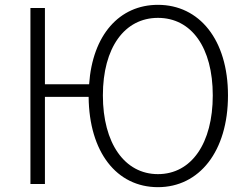

<svg xmlns="http://www.w3.org/2000/svg" viewBox="-20 -762 1024 795"><path d="M634 -41C496 -41 406 -169 406 -367C406 -565 496 -688 634 -688C773 -688 861 -565 861 -367C861 -169 773 -41 634 -41ZM166 -413V-729H106V0H166V-361H347C349 -132 463 13 634 13C805 13 924 -135 924 -367C924 -598 805 -742 634 -742C474 -742 363 -617 349 -413Z"/></svg>

Font: Genne Gothic Light
Style: Regular
Weight: 300
Designer: Ryoko NISHIZUKA (kana & ideographs); Paul D. Hunt (Latin, Greek & Cyrillic); Wenlong ZHANG (bopomofo); Sandoll Communica
Foundry: Adobe Systems Incorporated
Version: Version 1.004;PS 1.004;hotconv 16.6.51;makeotf.lib2.5.65220